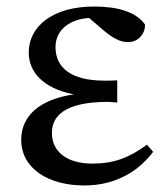

<svg xmlns="http://www.w3.org/2000/svg" viewBox="-20 -554 502 588"><path d="M430 -111C376 -71 329 -53 263 -53C185 -53 139 -89 139 -147C139 -196 174 -242 311 -242C316 -242 326 -241 339 -240V-308C329 -307 311 -307 301 -307C198 -307 150 -346 150 -410C150 -466 199 -496 253 -499L296 -462C327 -436 349 -425 372 -425C404 -425 425 -451 424 -479C395 -520 335 -534 268 -534C141 -534 68 -473 68 -393C68 -336 109 -284 206 -265C104 -250 45 -201 45 -126C45 -36 131 14 238 14C337 14 406 -32 449 -89Z"/></svg>

Font: Source Han Serif JP Medium
Style: Regular
Weight: 500
Designer: Ryoko NISHIZUKA 西塚涼子 (kana & ideographs); Frank Grießhammer (Latin, Greek & Cyrillic); Wenlong ZHANG 张文龙 (bopomofo); San
Foundry: Adobe Systems Incorporated
Version: Version 1.001;PS 1.001;hotconv 16.6.54;makeotf.lib2.5.65590